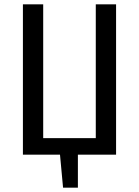

<svg xmlns="http://www.w3.org/2000/svg" viewBox="-20 -709 637 880"><path d="M512 0H337V151H269L255 0H85V-689H178V-76H419V-689H512Z"/></svg>

Font: Fira Sans Condensed
Style: Regular
Weight: 400
Width: 3
Designer: bBox Type GmbH & Carrois Corporate GbR & Edenspiekermann AG
Foundry: bBox Type GmbH & Carrois Corporate GbR & Edenspiekermann AG
Version: Version 4.301